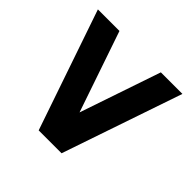

<svg xmlns="http://www.w3.org/2000/svg" viewBox="-146 -897 1020 1020"><g transform="rotate(-45 363.5 -387.5)"><path d="M19 -473 696 -705V-543L240 -387L696 -232V-70L19 -301Z"/></g></svg>

Font: Neutral Face
Style: Bold
Weight: 700
Designer: Vadym Aksieiev
Version: Version 1.039;Fontself Maker 3.5.7